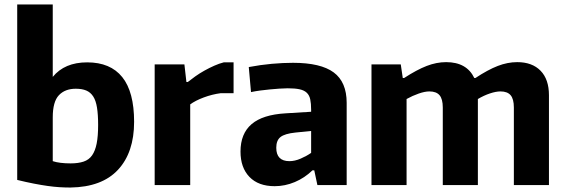

<svg xmlns="http://www.w3.org/2000/svg" viewBox="-20 -828 2531 859"><path d="M295 11Q271 11 246.5 9.5Q222 8 193.5 4Q165 0 131.5 -6.5Q98 -13 57 -23V-808H216V-484Q269 -549 370 -549Q474 -549 527 -483Q580 -417 580 -283Q580 -146 508 -68.5Q436 9 295 11ZM296 -97Q330 -97 354 -105Q378 -113 392 -133Q406 -153 412.5 -186Q419 -219 419 -269Q419 -315 414 -346.5Q409 -378 397 -396.5Q385 -415 366 -423Q347 -431 319 -431Q271 -431 243.5 -402Q216 -373 216 -303V-107Q231 -102 251.5 -99.5Q272 -97 296 -97Z M672 -540H805L814 -461H820Q835 -473 854 -486.5Q873 -500 894.5 -512Q916 -524 938.5 -534Q961 -544 981 -549H1025V-411H967Q929 -406 891.5 -392Q854 -378 831 -361V0H672Z M1209 5Q1136 5 1096 -36.5Q1056 -78 1056 -150Q1056 -230 1105.5 -272.5Q1155 -315 1258 -321L1372 -328V-337Q1372 -365 1368 -383.5Q1364 -402 1352.5 -413Q1341 -424 1320.5 -428.5Q1300 -433 1267 -433Q1251 -433 1230.5 -431.5Q1210 -430 1188 -428Q1166 -426 1144 -423Q1122 -420 1103 -416L1093 -528Q1146 -538 1196 -542.5Q1246 -547 1291 -547Q1415 -547 1473 -504Q1531 -461 1531 -368V0H1400L1386 -66H1378Q1343 -32 1299 -13.5Q1255 5 1209 5ZM1275 -107Q1299 -107 1325.5 -118.5Q1352 -130 1372 -144V-242L1302 -235Q1254 -230 1235 -215Q1216 -200 1216 -167Q1216 -107 1275 -107Z M1642 -540H1773L1782 -479H1788Q1845 -516 1889 -533Q1933 -550 1976 -550Q2068 -550 2102 -479H2107Q2163 -516 2207 -533Q2251 -550 2294 -550Q2361 -550 2398.5 -511.5Q2436 -473 2436 -402V0H2279V-347Q2279 -385 2264.5 -402Q2250 -419 2219 -419Q2199 -419 2172 -410Q2145 -401 2118 -385V0H1961V-347Q1961 -385 1946.5 -402Q1932 -419 1901 -419Q1881 -419 1853.5 -409.5Q1826 -400 1799 -385V0H1642Z"/></svg>

Font: Encode Sans Narrow
Style: Bold
Weight: 700
Designer: Pablo Impallari, Andres Torresi
Foundry: Pablo Impallari, Andres Torresi
Version: Version 1.000; ttfautohint (v1.00) -l 8 -r 50 -G 200 -x 14 -